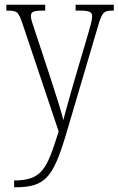

<svg xmlns="http://www.w3.org/2000/svg" viewBox="-20 -556 503 815"><path d="M40 210V239H43C170 239 205 201 261 12L394 -438C413 -504 419 -511 459 -511H463V-536H301V-511H320C364 -511 371 -503 371 -486C371 -471 364 -447 356 -419L290 -195C273 -134 258 -84 249 -46C240 -84 218 -151 195 -223L132 -414C119 -452 111 -475 111 -487C111 -505 120 -511 163 -511H172V-536H7V-511H9C54 -511 58 -506 76 -454L229 2C180 156 162 210 40 210Z"/></svg>

Font: Noto Serif Hebrew Condensed ExtraLight
Style: Regular
Weight: 200
Width: 3
Designer: Monotype Design Team
Foundry: Monotype Imaging Inc.
Version: Version 2.004